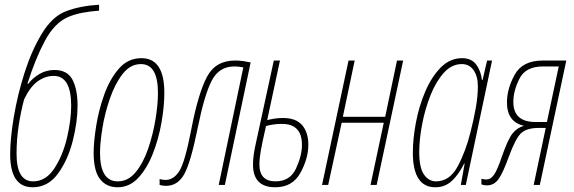

<svg xmlns="http://www.w3.org/2000/svg" viewBox="-20 -782 2427 812"><path d="M118 10Q183 10 225 -47.5Q267 -105 287.5 -185.5Q308 -266 308 -335Q308 -404 286.5 -445Q265 -486 210 -486Q175 -486 146 -468.5Q117 -451 100 -428H96Q130 -535 170 -609.5Q210 -684 266 -709Q293 -721 326 -727.5Q359 -734 399 -737V-762Q317 -757 258 -734Q201 -712 157.5 -640.5Q114 -569 84 -475Q54 -381 38.5 -288Q23 -195 23 -130Q23 10 118 10ZM120 -15Q50 -15 50 -132Q50 -191 59 -250.5Q68 -310 82 -362Q108 -416 140 -438.5Q172 -461 207 -461Q281 -461 281 -335Q281 -275 263.5 -200Q246 -125 210 -70Q174 -15 120 -15Z M477 10Q528 10 565 -30Q602 -70 626.5 -132.5Q651 -195 663 -264Q675 -333 675 -390Q675 -536 578 -536Q521 -536 482.5 -491.5Q444 -447 420.5 -381Q397 -315 386.5 -248Q376 -181 376 -136Q376 -59 403 -24.5Q430 10 477 10ZM478 -15Q403 -15 403 -136Q403 -177 413 -239.5Q423 -302 444.5 -364.5Q466 -427 498.5 -469Q531 -511 576 -511Q648 -511 648 -389Q648 -340 637.5 -276.5Q627 -213 606.5 -153Q586 -93 554 -54Q522 -15 478 -15Z M682 4Q732 4 759.5 -46Q787 -96 817 -245Q845 -383 876 -442Q907 -501 971 -501Q989 -501 1009 -497L905 0H931L1040 -518Q1027 -521 1010 -523.5Q993 -526 974 -526Q892 -526 855.5 -457.5Q819 -389 790 -240Q763 -98 739 -59.5Q715 -21 680 -21Q667 -21 655 -25V0Q667 4 682 4Z M1144 10Q1217 10 1250.5 -51Q1284 -112 1284 -170Q1284 -222 1258 -252.5Q1232 -283 1177 -283Q1156 -283 1138.5 -280Q1121 -277 1110 -274L1164 -526H1138L1061 -171Q1057 -154 1053.5 -131Q1050 -108 1050 -86Q1050 10 1144 10ZM1145 -15Q1077 -15 1077 -87Q1077 -111 1083 -145Q1089 -179 1105 -249Q1119 -253 1136 -255.5Q1153 -258 1173 -258Q1257 -258 1257 -169Q1257 -124 1232 -69.5Q1207 -15 1145 -15Z M1342 0 1454 -526H1480L1430 -288H1609L1659 -526H1685L1573 0H1547L1603 -263H1425L1368 0Z M1824 -15Q1793 -15 1773 -44Q1753 -73 1753 -139Q1753 -191 1765 -255Q1777 -319 1800 -377.5Q1823 -436 1856.5 -473.5Q1890 -511 1933 -511Q1965 -511 1983 -485Q2001 -459 2001 -417Q2001 -375 1992 -324.5Q1983 -274 1970 -224Q1950 -143 1916 -79Q1882 -15 1824 -15ZM1821 10Q1862 10 1891 -17Q1920 -44 1943 -90H1945L1929 0H1950L2061 -526H2040L2021 -444H2018Q2014 -482 1994 -509Q1974 -536 1934 -536Q1883 -536 1844 -496.5Q1805 -457 1778.5 -395Q1752 -333 1739 -264Q1726 -195 1726 -137Q1726 10 1821 10Z M2245 -266Q2151 -266 2151 -351Q2151 -398 2177 -449.5Q2203 -501 2276 -501H2343L2293 -266ZM2039 2Q2070 2 2089 -25.5Q2108 -53 2131 -117Q2159 -194 2182.5 -217.5Q2206 -241 2259 -241H2288L2237 0H2263L2375 -526H2276Q2190 -526 2157 -466.5Q2124 -407 2124 -349Q2124 -266 2196 -250Q2167 -242 2147.5 -217.5Q2128 -193 2103 -121Q2083 -62 2069 -42.5Q2055 -23 2038 -23Q2025 -23 2016 -26V-2Q2028 2 2039 2Z"/></svg>

Font: Noto Sans Display Condensed Thin
Style: Italic
Weight: 250
Width: 3
Italic angle: -12°
Designer: Monotype Design Team
Foundry: Monotype Imaging Inc.
Version: Version 1.900